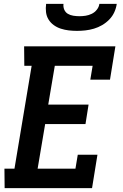

<svg xmlns="http://www.w3.org/2000/svg" viewBox="-20 -975 640 995"><path d="M4 0 3 -101H55L144 -634H106L105 -735H578L550 -562H448L460 -634H264L230 -433H439L423 -332H214L175 -101H371L383 -173H485L457 0ZM379 -815Q357 -815 336 -817.5Q315 -820 295 -826.5Q275 -833 258.5 -845Q242 -857 231.5 -874Q221 -891 218.5 -912Q216 -933 219 -955H309Q307 -939 313 -925Q319 -911 331.5 -903.5Q344 -896 360 -893.5Q376 -891 392 -891Q408 -891 424 -893.5Q440 -896 455.5 -903.5Q471 -911 482 -925Q493 -939 495 -955H585Q582 -933 572.5 -912Q563 -891 546.5 -874Q530 -857 509.5 -845Q489 -833 467 -826.5Q445 -820 423 -817.5Q401 -815 379 -815Z"/></svg>

Font: Iosevka Etoile
Style: Bold Italic
Weight: 700
Italic angle: -9°
Designer: Belleve Invis
Foundry: Belleve Invis
Version: Version 28.1.0; ttfautohint (v1.8.4)